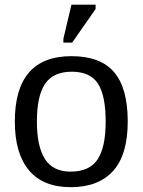

<svg xmlns="http://www.w3.org/2000/svg" viewBox="-20 -773 596 803"><path d="M514.2 -264.6C514.2 -358.1 495.1 -427 457 -471.4C418.9 -515.9 359.5 -538.1 278.8 -538.1C120.9 -538.1 42 -446.9 42 -264.6C42 -175.8 61.7 -107.8 101.1 -60.8C140.5 -13.8 198.7 9.8 275.9 9.8C353.4 9.8 412.4 -12.9 453.1 -58.1C493.8 -103.4 514.2 -172.2 514.2 -264.6ZM421.9 -264.6C421.9 -192.7 410.6 -139.8 387.9 -106C365.3 -72.1 327.6 -55.2 274.9 -55.2C226.4 -55.2 190.8 -72.7 168.2 -107.7C145.6 -142.7 134.3 -195 134.3 -264.6C134.3 -336.3 145.8 -388.9 168.7 -422.6C191.7 -456.3 228.8 -473.1 280.3 -473.1C331.4 -473.1 367.8 -456.6 389.4 -423.6C411.1 -390.5 421.9 -337.6 421.9 -264.6ZM245.1 -594.7H281.7L379.9 -735.4V-753.4H278.8L245.1 -610.8Z"/></svg>

Font: Arimo
Style: Regular
Weight: 400
Designer: Steve Matteson
Foundry: Monotype Imaging Inc.
Version: Version 1.32